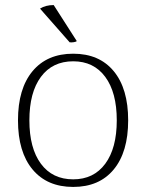

<svg xmlns="http://www.w3.org/2000/svg" viewBox="-20 -726 577 758"><path d="M51 -251Q51 -376 108.5 -445Q166 -514 269 -514Q372 -514 429 -445Q486 -376 486 -251Q486 -126 429 -57Q372 12 269 12Q166 12 108.5 -57Q51 -126 51 -251ZM441 -251Q441 -361 395.5 -422.5Q350 -484 269 -484Q187 -484 141.5 -422.5Q96 -361 96 -251Q96 -141 141.5 -79.5Q187 -18 269 -18Q350 -18 395.5 -79.5Q441 -141 441 -251ZM192 -706 283 -564Q281 -561 271.5 -559.5Q262 -558 255 -559L138 -692Q160 -706 192 -706Z"/></svg>

Font: Arima Madurai ExtraLight
Style: Regular
Weight: 275
Designer: Joana Correia and Natanael Gama
Foundry: NDISCOVER
Version: Version 1.020